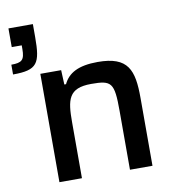

<svg xmlns="http://www.w3.org/2000/svg" viewBox="-83 -816 809 890"><g transform="rotate(-10 321.5 -371.5)"><path d="M0 -575V-529C115 -529 131 -558 131 -682V-743H16V-655H63V-638C63 -586 50 -575 0 -575ZM125 -510V0H231V-263C231 -369 241 -423 349 -423C445 -423 457 -411 457 -277V0H563V-319C563 -451 540 -518 396 -518C305 -518 257 -491 234 -442H226L223 -510Z"/></g></svg>

Font: Saira UNSAM Medium
Style: Regular
Weight: 500
Designer: Hector Gatti with collaboration of the Omnibus-Type team
Foundry: Omnibus-Type
Version: Version 0.072;PS 000.072;hotconv 1.0.88;makeotf.lib2.5.64775